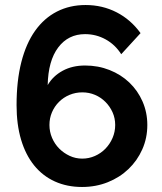

<svg xmlns="http://www.w3.org/2000/svg" viewBox="-20 -735 647 765"><path d="M567 -237Q567 -185 547 -140Q527 -95 492 -61.5Q457 -28 409.5 -9Q362 10 307 10Q247 10 198.5 -12Q150 -34 116 -76Q82 -118 64 -178.5Q46 -239 46 -316Q46 -413 65 -487.5Q84 -562 120 -612.5Q156 -663 207 -689Q258 -715 321 -715Q388 -715 444.5 -686Q501 -657 540 -603L463 -519Q439 -557 401 -578Q363 -599 319 -599Q252 -599 212 -546Q172 -493 170 -396Q191 -432 229.5 -453Q268 -474 319 -474Q371 -474 416.5 -456Q462 -438 495.5 -406Q529 -374 548 -330.5Q567 -287 567 -237ZM308 -103Q334 -103 358 -113.5Q382 -124 400 -142.5Q418 -161 428.5 -185.5Q439 -210 439 -237Q439 -264 428.5 -287.5Q418 -311 400 -329Q382 -347 358.5 -357Q335 -367 308 -367Q281 -367 257 -357Q233 -347 215 -329Q197 -311 187 -287.5Q177 -264 177 -237Q177 -210 187.5 -185.5Q198 -161 216 -143Q234 -125 257.5 -114Q281 -103 308 -103Z"/></svg>

Font: PTCRaleway
Style: Bold
Weight: 700
Designer: Matt McInerney, Pablo Impallari, Rodrigo Fuenzalida
Foundry: Matt McInerney, Pablo Impallari, Rodrigo Fuenzalida
Version: Version 3.000g; ttfautohint (v1.5) -l 8 -r 28 -G 28 -x 14 -D